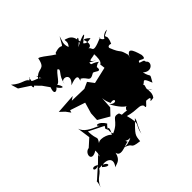

<svg xmlns="http://www.w3.org/2000/svg" viewBox="-214 -936 1188 1188"><g transform="rotate(-45 379.5 -342.5)"><path d="M277 -158C305 -101 262 -134 308 -172C278 -224 236 -217 265 -196C206 -221 170 -240 158 -277L170 -191L120 -146C77 -142 68 -63 138 -106C138 -39 115 -63 146 -90C72 -19 131 -71 11 35C6 9 17 34 0 78C28 12 60 31 88 -31C32 -3 38 -64 86 -31C42 7 128 -26 94 -5C136 37 149 4 109 -11C128 -19 199 -7 152 55C169 44 204 50 217 -8C224 51 337 -28 318 5C310 -39 304 -5 347 -9C352 -13 318 12 278 6C346 29 289 39 375 49C380 -3 379 1 453 -75C447 -42 436 -46 413 22C426 -54 454 -15 427 -119C501 -97 532 -117 547 -89C544 -54 569 -98 580 -102C651 -98 554 -72 622 -83C653 -122 613 -159 657 -125C597 -150 676 -187 612 -188C660 -164 649 -247 685 -153C721 -216 702 -175 688 -240C733 -197 779 -249 749 -273C739 -291 759 -282 715 -297C721 -333 763 -262 759 -322C740 -389 724 -419 693 -360C725 -413 635 -420 702 -376C683 -455 681 -409 648 -494C646 -513 680 -507 672 -500C714 -582 642 -549 718 -584C669 -589 634 -508 689 -549C634 -553 650 -604 650 -579C533 -529 591 -582 543 -585C528 -591 603 -554 570 -644C624 -673 585 -672 516 -632C607 -706 502 -676 555 -630C568 -634 567 -659 609 -619C515 -597 574 -681 516 -715C459 -739 511 -715 474 -676C459 -716 474 -730 482 -763C426 -667 476 -736 391 -707C376 -664 364 -645 453 -684C401 -663 325 -755 292 -760C275 -672 246 -726 201 -670C238 -659 178 -736 225 -647C213 -686 149 -672 152 -713C126 -652 153 -612 168 -717C178 -712 147 -703 158 -697C145 -729 111 -714 57 -763L71 -716L143 -669L188 -623L219 -579C190 -501 267 -557 238 -562C268 -507 300 -516 239 -586C264 -525 286 -592 326 -627C354 -613 302 -596 296 -534C290 -578 387 -559 319 -496C432 -540 353 -453 388 -485C428 -462 413 -424 466 -456C478 -463 519 -408 509 -473C467 -416 518 -488 544 -477C493 -519 488 -475 504 -552C452 -530 452 -545 537 -496C477 -533 533 -522 554 -533C556 -515 556 -466 536 -462L540 -428L432 -403L402 -443L360 -424L253 -427L278 -444L147 -435L177 -407L199 -377L204 -393L303 -360L282 -288L279 -232L353 -189L392 -230L397 -306C400 -259 425 -233 412 -247C463 -260 444 -208 401 -248C461 -134 505 -161 463 -163C427 -131 490 -144 408 -147C383 -170 430 -101 404 -165C350 -184 373 -137 291 -103C266 -160 325 -168 275 -98C293 -108 212 -148 186 -122C215 -165 191 -138 189 -222L287 -173Z"/></g></svg>

Font: Hussar Lance
Style: ExBdObl
Weight: 700
Foundry: Cannot Into Space Fonts, PlusOne Fonts
Version: Version 2.270